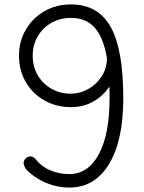

<svg xmlns="http://www.w3.org/2000/svg" viewBox="-20 -835 651 869"><path d="M538 -391Q538 -199 473.5 -92.5Q409 14 293 14Q241 14 189.5 -7Q138 -28 99 -68Q94 -74 90.5 -82.5Q87 -91 87 -97Q87 -109 96 -118Q105 -127 118 -127Q133 -127 143 -112Q170 -79 210 -63Q250 -47 293 -47Q379 -47 427.5 -137.5Q476 -228 476 -391Q476 -427 475 -443Q446 -400 401.5 -375Q357 -350 301 -350Q235 -350 181 -380.5Q127 -411 96.5 -464Q66 -517 66 -583Q66 -648 97 -701Q128 -754 181.5 -784.5Q235 -815 301 -815Q424 -815 481 -713Q538 -611 538 -391ZM464 -572Q448 -666 408.5 -710Q369 -754 301 -754Q252 -754 212.5 -731.5Q173 -709 150.5 -670Q128 -631 128 -583Q128 -534 150.5 -495Q173 -456 212.5 -433.5Q252 -411 301 -411Q341 -411 378.5 -431.5Q416 -452 440 -489Q464 -526 464 -572Z"/></svg>

Font: Tsukimi Rounded
Style: Regular
Weight: 400
Designer: Takashi Funayama
Foundry: Takashi Funayama
Version: Version 1.032; ttfautohint (v1.8.3)